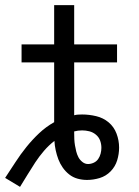

<svg xmlns="http://www.w3.org/2000/svg" viewBox="-20 -693 540 748"><path d="M0 0Q20 -30 40 -61Q60 -92 83 -120.5Q106 -149 132.5 -174Q159 -199 191 -217V-450H64V-520H191V-673H269V-520H436V-450H269V-244Q276 -246 284 -246.5Q292 -247 300 -247Q327 -247 354.5 -240.5Q382 -234 403 -216.5Q424 -199 434 -172.5Q444 -146 444 -118Q444 -93 436.5 -68.5Q429 -44 411 -25.5Q393 -7 368.5 0.5Q344 8 319 8Q300 8 282 3Q264 -2 249.5 -13.5Q235 -25 224.5 -40Q214 -55 207.5 -72Q201 -89 197 -107.5Q193 -126 192 -144Q170 -127 151.5 -105.5Q133 -84 117.5 -60.5Q102 -37 87.5 -13Q73 11 58 35ZM323 -54Q334 -54 345 -59Q356 -64 362.5 -73.5Q369 -83 372 -94.5Q375 -106 375 -117Q375 -132 370 -145.5Q365 -159 353.5 -168.5Q342 -178 328 -181.5Q314 -185 300 -185Q292 -185 284 -184Q276 -183 269 -181V-175Q269 -163 269.5 -151Q270 -139 272 -127Q274 -115 277 -103Q280 -91 285.5 -80.5Q291 -70 301 -62Q311 -54 323 -54Z"/></svg>

Font: Moesevka
Style: Regular
Weight: 400
Monospace: yes
Designer: Belleve Invis
Foundry: Belleve Invis
Version: Version 32.5.0; ttfautohint (v1.8.4)